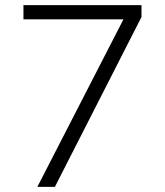

<svg xmlns="http://www.w3.org/2000/svg" viewBox="-20 -725 640 745"><path d="M125 0 459 -650H71V-705H529V-659L193 0Z"/></svg>

Font: Mulish Light
Style: Regular
Weight: 300
Designer: Vernon Adams
Foundry: Vernon Adams
Version: Version 3.603; ttfautohint (v1.8.3)